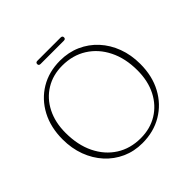

<svg xmlns="http://www.w3.org/2000/svg" viewBox="-206 -1000 1203 1203"><g transform="rotate(-45 395.0 -398.5)"><path d="M392.5 -714.5Q467 -714.5 529.5 -686.8Q592 -659 637.8 -609Q683.5 -559 708.8 -491.5Q734 -424 734 -344Q734 -237 690.2 -155.8Q646.5 -74.5 569.5 -28.8Q492.5 17 392.5 17Q319.5 17 258 -10.8Q196.5 -38.5 151 -88.5Q105.5 -138.5 80.2 -206.2Q55 -274 55 -354Q55 -460.5 98.2 -541.8Q141.5 -623 217.5 -668.8Q293.5 -714.5 392.5 -714.5ZM693 -328.5Q693 -434.5 653.2 -514.2Q613.5 -594 543.2 -638.2Q473 -682.5 380.5 -682.5Q297 -682.5 233 -643.2Q169 -604 133 -533.5Q97 -463 97 -369.5Q97 -262 136.2 -181.8Q175.5 -101.5 245.2 -57Q315 -12.5 407 -12.5Q491 -12.5 555.5 -52Q620 -91.5 656.5 -162.5Q693 -233.5 693 -328.5ZM276 -799.5Q276 -814 292 -814H497.5Q513.5 -814 513.5 -799.5Q513.5 -785.5 497.5 -785.5H292Q276 -785.5 276 -799.5Z"/></g></svg>

Font: Fraunces 9pt S050 Thin
Style: Regular
Weight: 100
Version: Version 1.000; ttfautohint (v1.8.3)